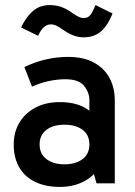

<svg xmlns="http://www.w3.org/2000/svg" viewBox="-20 -722 532 756"><path d="M216 14Q159 14 118 -6Q77 -26 55.5 -63.5Q34 -101 34 -153Q34 -201 56 -238.5Q78 -276 119 -298Q160 -320 216 -320Q286 -320 328.5 -288.5Q371 -257 388 -202H332V-327Q332 -358 311 -384Q290 -410 237 -410Q209 -410 175.5 -403.5Q142 -397 106 -381L76 -458Q117 -478 161 -488Q205 -498 247 -498Q310 -498 351 -475Q392 -452 412 -413.5Q432 -375 432 -327V0H360L335 -89L388 -104Q370 -45 324 -15.5Q278 14 216 14ZM234 -75Q278 -75 305 -95.5Q332 -116 332 -153Q332 -191 305 -211Q278 -231 234 -231Q190 -231 163 -211Q136 -191 136 -153Q136 -116 163 -95.5Q190 -75 234 -75ZM308 -575Q271 -575 231 -603Q214 -615 203 -620.5Q192 -626 180 -626Q150 -626 130 -581L63 -614Q83 -656 110 -679Q137 -702 176 -702Q200 -702 221.5 -694.5Q243 -687 266 -670Q278 -662 288.5 -656.5Q299 -651 309 -651Q326 -651 335 -662Q344 -673 356 -702L423 -669Q407 -626 380 -600.5Q353 -575 308 -575Z"/></svg>

Font: Gabarito
Style: Regular
Weight: 400
Designer: Leandro Assis / Alvaro Franca / Felipe Casaprima
Foundry: Naipe Foundry
Version: Version 1.000